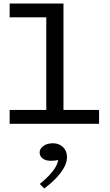

<svg xmlns="http://www.w3.org/2000/svg" viewBox="-20 -706 629 1095"><path d="M545 -79V0H35V-79H244V-607H35V-686H342V-79ZM232 369 207 343Q304 264 312 206Q297 211 269 211Q241 211 223.5 198Q206 185 206 164Q206 142 227.5 126.5Q249 111 282 111Q316 111 339 132.5Q362 154 362 190Q362 231 327 278Q292 325 232 369Z"/></svg>

Font: BioRhyme Expanded
Style: Regular
Weight: 400
Width: 7
Designer: Aoife Mooney
Foundry: Aoife Mooney Type
Version: Version 1.000